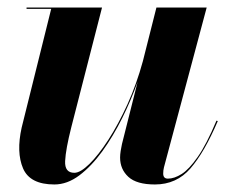

<svg xmlns="http://www.w3.org/2000/svg" viewBox="-20 -480 618 510"><path d="M251 -460 169.5 -142.5Q154.5 -83.5 153 -52.2Q151.5 -21 177.5 -21Q193.5 -21 217.5 -44.5Q241.5 -68 268 -109Q294.5 -150 318.8 -203.5Q343 -257 359.5 -317.5L395.5 -460H529L415.5 -35.5Q413.5 -27.5 413.5 -19Q413.5 -5.5 426 -5.5Q443 -5.5 462.5 -17.8Q482 -30 505.2 -63.2Q528.5 -96.5 555 -159.5L558.5 -158.5Q523 -75.5 486 -32.8Q449 10 391.5 10Q343 10 321 -10.2Q299 -30.5 299 -61.5Q299 -69 300.5 -79Q302 -89 304 -97.5L345.5 -262.5Q328.5 -214.5 304.5 -166.2Q280.5 -118 251.8 -78.2Q223 -38.5 190.8 -14.2Q158.5 10 124.5 10Q59.5 10 41.2 -32.8Q23 -75.5 37.5 -141L116 -456.5H50.5V-460Z"/></svg>

Font: Bodoni* 48pt
Style: Bold Italic
Weight: 700
Italic angle: -13°
Version: Version 2.3